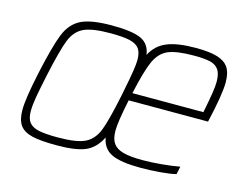

<svg xmlns="http://www.w3.org/2000/svg" viewBox="-78 -643 1002 776"><g transform="rotate(15 423.0 -255.0)"><path d="M41 -95Q41 -142 65 -254Q91 -374 111.5 -425Q132 -476 173.5 -497Q215 -518 302 -518Q388 -518 425 -501Q462 -484 468 -439Q490 -482 533.5 -500Q577 -518 654 -518Q712 -518 744.5 -508Q777 -498 791.5 -476Q806 -454 806 -414Q806 -363 778 -243H446Q426 -148 426 -111Q426 -77 439 -58.5Q452 -40 481 -32Q510 -24 562 -24Q598 -24 641.5 -28Q685 -32 717 -38L710 -5Q686 1 644 4.5Q602 8 562 8Q480 8 441.5 -10Q403 -28 395 -74Q371 -26 331 -9Q291 8 211 8Q144 8 108.5 -0.5Q73 -9 57 -31Q41 -53 41 -95ZM413 -254Q417 -272 418 -280Q438 -377 438 -410Q438 -441 426 -457Q414 -473 386 -479.5Q358 -486 306 -486Q228 -486 193 -469Q158 -452 141 -408.5Q124 -365 100 -254Q87 -193 81 -158Q75 -123 75 -99Q75 -68 87.5 -52Q100 -36 127.5 -30Q155 -24 207 -24Q286 -24 321 -41Q356 -58 373 -100.5Q390 -143 413 -254ZM770 -407Q770 -441 758 -458Q746 -475 722 -480.5Q698 -486 655 -486Q582 -486 547 -471Q512 -456 493 -414Q474 -372 453 -275H750Q761 -330 765.5 -360Q770 -390 770 -407Z"/></g></svg>

Font: Saira Semi Condensed Thin
Style: Italic
Weight: 100
Width: 4
Italic angle: -12°
Designer: Hector Gatti with collaboration of the Omnibus-Type team
Foundry: Omnibus-Type
Version: Version 1.001; ttfautohint (v1.8)